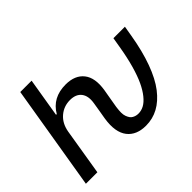

<svg xmlns="http://www.w3.org/2000/svg" viewBox="-149 -986 1255 1255"><g transform="rotate(-45 479.0 -358.5)"><path d="M26.3 0 147 -727.3H251.8L207 -456.7H213.8Q269.5 -552.6 391.3 -552.6Q477.3 -552.6 518.8 -499.8Q560.4 -447.1 544.4 -346.9L531.6 -272.7L521.7 -214.8Q517.8 -187.1 517.8 -166.5Q517.8 -146 523.3 -131.2Q528.8 -116.5 535.7 -106.7Q542.6 -96.9 553.1 -91.3Q563.6 -85.6 573.5 -83.3Q583.5 -81 594.5 -81Q621.1 -81 646.1 -94.6Q671.2 -108.3 695.8 -138.7Q720.5 -169 741.8 -214.3Q763.1 -259.6 782 -326.3Q800.8 -393.1 814.6 -476.2L826.3 -545.5H932.5L920.8 -476.2Q899.9 -351.6 865.6 -257.8Q831.3 -164.1 786.4 -105.8Q741.5 -47.6 688.2 -18.8Q634.9 9.9 573.2 9.9Q529.8 9.9 497 -3.7Q464.1 -17.4 442.3 -45.3Q420.5 -73.2 413.5 -115.4Q406.6 -157.7 415.5 -214.8L425.4 -272.7L435.4 -334.2Q445.3 -393.8 419.9 -427.2Q394.5 -460.6 339.8 -460.6Q282 -460.6 239.5 -424.2Q197.1 -387.8 185.7 -323.9L132.5 0Z"/></g></svg>

Font: Karasuma Gothic
Style: Medium Italic
Weight: 500
Italic angle: 9.39998°
Designer: Rasmus Andersson / Ryoko Nishizuka
Foundry: Genbu
Version: Version 1.00